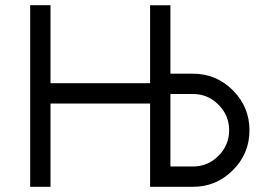

<svg xmlns="http://www.w3.org/2000/svg" viewBox="-20 -720 1024 740"><path d="M96.3 0H174.7V-321H558.5V0H723.5Q813.5 0 877.5 -64Q941.5 -128 941.5 -218Q941.5 -308 877.5 -372Q813.5 -436 723.5 -436H636.8V-699.8H558.5V-399.3H174.7V-700H96.3ZM636.8 -357.7H723.5Q781 -357.7 821.6 -317Q863.2 -275.4 863.2 -218Q863.2 -160.5 821.6 -119Q781 -78.3 723.5 -78.3H636.8Z"/></svg>

Font: Unageo Variable
Style: Regular
Weight: 300
Designer: Richard Sepsi
Foundry: Richard Sepsi
Version: Version 2.200